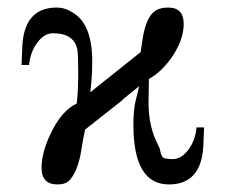

<svg xmlns="http://www.w3.org/2000/svg" viewBox="-20 -474 597 508"><path d="M427 14Q333 14 333 -143Q333 -185 339 -208Q345 -231 348 -246L305 -211V-210L205 -131Q199 -102 195 -76Q191 -50 183 -29.5Q175 -9 164.5 2.5Q154 14 132 14Q90 14 90 -30Q90 -74 118 -128.5Q146 -183 183 -200Q187 -233 187 -279.5Q187 -326 185 -340Q178 -386 120 -386Q97 -386 78.5 -361Q60 -336 57 -302H37L39 -351Q44 -454 130 -454Q152 -454 172 -441Q224 -411 224 -312Q224 -279 222 -261Q220 -243 219 -230L352 -336Q354 -351 356 -362Q366 -441 403 -451Q412 -454 425 -454Q466 -454 466 -411Q466 -371 438.5 -328.5Q411 -286 374 -265Q374 -250 373.5 -236.5Q373 -223 373 -201Q373 -139 398 -91Q403 -82 404 -74.5Q405 -67 409 -60Q413 -53 436.5 -53Q460 -53 478.5 -78Q497 -103 500 -137H520L518 -89Q513 14 427 14Z"/></svg>

Font: Cardo
Style: Regular
Weight: 400
Designer: David J. Perry
Foundry: David J. Perry
Version: Version 1.0451